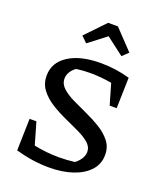

<svg xmlns="http://www.w3.org/2000/svg" viewBox="-161 -997 939 1110"><g transform="rotate(20 308.0 -441.5)"><path d="M273 10Q174 10 68 -20L73 -216H115L154 -81Q230 -65 308 -65Q332 -65 355.5 -66.5Q379 -68 404 -71Q423 -84 437.5 -105.5Q452 -127 452 -150Q452 -181 425.5 -204Q399 -227 356.5 -247Q314 -267 266.5 -288.5Q219 -310 176.5 -337Q134 -364 107 -400Q80 -436 80 -485Q80 -566 153.5 -613Q227 -660 351 -660Q443 -660 530 -635L525 -446H482L445 -573Q378 -585 312 -585Q270 -585 227 -579Q207 -565 195 -545.5Q183 -526 183 -504Q183 -471 210 -446.5Q237 -422 279 -401.5Q321 -381 369 -359.5Q417 -338 459 -312Q501 -286 528 -251.5Q555 -217 555 -169Q555 -114 519.5 -74Q484 -34 420.5 -12Q357 10 273 10ZM370 -893 484 -773 448 -738 339 -821 231 -738 195 -773 310 -893Z"/></g></svg>

Font: Piazzolla Medium
Style: Regular
Weight: 500
Designer: Juan Pablo del Peral
Foundry: Huerta Tipografica
Version: Version 1.330